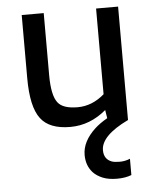

<svg xmlns="http://www.w3.org/2000/svg" viewBox="-54 -550 690 849"><g transform="rotate(-5 291.5 -125.0)"><path d="M495.6 243.2Q468.8 253.9 431.2 253.9Q393.6 253.9 367.7 243.2Q341.8 232.4 326.2 215.8Q297.4 184.6 297.4 136.7Q297.4 76.7 356 22.5Q377.9 2.4 411.1 -16.6L405.3 -53.2Q333 7.8 245.6 7.8Q152.8 7.8 114.3 -43.5Q74.2 -95.7 74.2 -223.6V-503.9H171.9V-228.5Q171.9 -138.2 197.8 -105.5Q220.7 -76.2 285.4 -76.2Q350.1 -76.2 404.3 -123.5V-503.9H502V0H501Q379.9 58.6 379.9 123Q379.9 163.1 414.6 175.8Q426.8 180.2 450.2 180.2Q473.6 180.2 495.6 170.9Z"/></g></svg>

Font: Inder
Style: Regular
Weight: 400
Designer: Irina Smirnova
Foundry: Irina Smirnova
Version: Version 1.001